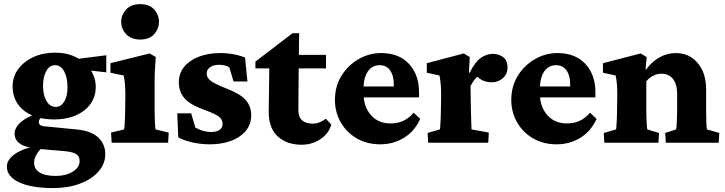

<svg xmlns="http://www.w3.org/2000/svg" viewBox="-20 -701 3561 943"><path d="M242.2 222.7Q133.8 222.7 73.7 194.3Q13.7 166 13.7 117.2Q13.7 84 51.8 56.6Q89.8 29.3 149.4 17.6L192.4 19.5Q172.9 35.2 160.2 56.2Q147.5 77.1 147.5 98.6Q147.5 128.9 174.3 146Q201.2 163.1 253.9 163.1Q303.7 163.1 337.4 142.1Q371.1 121.1 371.1 89.8Q371.1 67.4 355.5 56.6Q339.8 45.9 303.7 42L169.9 30.3L163.1 25.4Q109.4 25.4 80.6 6.3Q51.8 -12.7 51.8 -43.9Q51.8 -76.2 85 -103.5Q118.2 -130.9 174.8 -146.5L191.4 -130.9Q182.6 -125 176.8 -118.2Q170.9 -111.3 170.9 -102.5Q170.9 -92.8 176.3 -87.9Q181.6 -83 193.4 -81.1L354.5 -65.4Q427.7 -58.6 462.4 -25.9Q497.1 6.8 497.1 56.6Q497.1 102.5 464.4 140.6Q431.6 178.7 373.5 200.7Q315.4 222.7 242.2 222.7ZM245.1 -114.3Q183.6 -114.3 137.7 -134.3Q91.8 -154.3 66.9 -190.9Q42 -227.5 42 -276.4Q42 -325.2 69.8 -362.3Q97.7 -399.4 144.5 -420.9Q191.4 -442.4 251 -442.4Q308.6 -442.4 353.5 -419.9Q398.4 -397.5 424.3 -358.9Q450.2 -320.3 450.2 -273.4Q450.2 -226.6 424.3 -190.4Q398.4 -154.3 352.5 -134.3Q306.6 -114.3 245.1 -114.3ZM253.9 -175.8Q279.3 -175.8 295.4 -202.1Q311.5 -228.5 311.5 -272.5Q311.5 -321.3 294.9 -351.1Q278.3 -380.9 250 -380.9Q223.6 -380.9 207.5 -352.5Q191.4 -324.2 191.4 -279.3Q191.4 -233.4 208.5 -204.6Q225.6 -175.8 253.9 -175.8ZM502 -345.7 365.2 -361.3 342.8 -409.2 502 -429.7Z M528.3 0 525.4 -49.8 589.8 -65.4Q590.8 -69.3 591.8 -85Q592.8 -100.6 593.8 -121.1Q594.7 -141.6 594.7 -161.1L595.7 -234.4Q595.7 -262.7 594.2 -282.7Q592.8 -302.7 587.9 -330.1L522.5 -343.8V-390.6L714.8 -438.5L745.1 -420.9Q742.2 -388.7 740.7 -356.4Q739.3 -324.2 739.3 -284.2V-159.2Q739.3 -131.8 740.7 -102.5Q742.2 -73.2 744.1 -65.4L808.6 -49.8L805.7 0ZM668.9 -506.8Q624 -506.8 599.6 -533.2Q575.2 -559.6 575.2 -593.8Q575.2 -627.9 599.6 -654.3Q624 -680.7 668.9 -680.7Q713.9 -680.7 737.3 -654.3Q760.7 -627.9 760.7 -593.8Q760.7 -559.6 737.3 -533.2Q713.9 -506.8 668.9 -506.8Z M1008.8 7.8Q966.8 7.8 925.3 -1.5Q883.8 -10.7 855.5 -26.4L850.6 -144.5H918.9L939.5 -74.2Q978.5 -52.7 1016.6 -52.7Q1044.9 -52.7 1059.1 -63.5Q1073.2 -74.2 1073.2 -91.8Q1073.2 -113.3 1056.6 -127Q1040 -140.6 987.3 -160.2Q915 -185.5 886.7 -217.8Q858.4 -250 858.4 -297.9Q858.4 -340.8 884.3 -372.6Q910.2 -404.3 956.1 -422.4Q1002 -440.4 1062.5 -440.4Q1095.7 -440.4 1128.9 -434.1Q1162.1 -427.7 1183.6 -418L1195.3 -300.8H1127L1106.4 -370.1Q1096.7 -377 1082 -379.9Q1067.4 -382.8 1055.7 -382.8Q1029.3 -382.8 1012.2 -371.1Q995.1 -359.4 995.1 -339.8Q995.1 -318.4 1016.1 -303.2Q1037.1 -288.1 1093.8 -265.6Q1158.2 -241.2 1186 -210.4Q1213.9 -179.7 1213.9 -134.8Q1213.9 -70.3 1157.2 -31.2Q1100.6 7.8 1008.8 7.8Z M1607.4 -88.9Q1593.8 -43.9 1553.2 -17.1Q1512.7 9.8 1460.9 9.8Q1389.6 9.8 1344.7 -30.3Q1299.8 -70.3 1299.8 -152.3L1302.7 -365.2H1234.4V-398.4L1417 -538.1H1449.2L1447.3 -391.6L1445.3 -163.1Q1445.3 -125 1464.4 -109.4Q1483.4 -93.8 1516.6 -93.8Q1533.2 -93.8 1550.3 -100.6Q1567.4 -107.4 1580.1 -118.2ZM1399.4 -365.2V-431.6H1581.1V-365.2Z M1847.7 7.8Q1782.2 7.8 1731.9 -21.5Q1681.6 -50.8 1653.3 -100.6Q1625 -150.4 1625 -210Q1625 -277.3 1657.2 -329.1Q1689.5 -380.9 1741.2 -410.6Q1793 -440.4 1851.6 -440.4Q1939.5 -440.4 1988.8 -387.2Q2038.1 -334 2038.1 -248V-222.7H1752.9V-276.4H1931.6L1914.1 -249V-287.1Q1914.1 -330.1 1896 -355.5Q1877.9 -380.9 1843.8 -380.9Q1821.3 -380.9 1803.7 -368.2Q1786.1 -355.5 1775.9 -329.6Q1765.6 -303.7 1765.6 -263.7V-241.2Q1765.6 -176.8 1801.8 -135.7Q1837.9 -94.7 1898.4 -94.7Q1931.6 -94.7 1959.5 -106.9Q1987.3 -119.1 2011.7 -147.5L2043.9 -117.2Q2016.6 -56.6 1964.4 -24.4Q1912.1 7.8 1847.7 7.8Z M2083 0 2080.1 -47.9 2140.6 -65.4Q2141.6 -69.3 2142.6 -85Q2143.6 -100.6 2144.5 -121.6Q2145.5 -142.6 2145.5 -161.1L2146.5 -234.4Q2146.5 -261.7 2145 -281.7Q2143.6 -301.8 2138.7 -330.1L2076.2 -343.8V-390.6L2257.8 -438.5L2287.1 -420.9L2283.2 -343.8L2286.1 -342.8Q2313.5 -397.5 2341.8 -417Q2370.1 -436.5 2402.3 -436.5Q2429.7 -436.5 2451.2 -420.4Q2472.7 -404.3 2472.7 -370.1Q2472.7 -336.9 2449.7 -316.9Q2426.8 -296.9 2396.5 -296.9Q2371.1 -296.9 2351.6 -305.7Q2332 -314.5 2307.6 -338.9L2338.9 -336.9Q2324.2 -327.1 2312 -311.5Q2299.8 -295.9 2291 -278.3L2292 -205.1Q2293 -166 2293.5 -136.2Q2293.9 -106.4 2294.9 -88.4Q2295.9 -70.3 2295.9 -65.4L2380.9 -49.8L2377.9 0Z M2713.9 7.8Q2648.4 7.8 2598.1 -21.5Q2547.9 -50.8 2519.5 -100.6Q2491.2 -150.4 2491.2 -210Q2491.2 -277.3 2523.4 -329.1Q2555.7 -380.9 2607.4 -410.6Q2659.2 -440.4 2717.8 -440.4Q2805.7 -440.4 2855 -387.2Q2904.3 -334 2904.3 -248V-222.7H2619.1V-276.4H2797.9L2780.3 -249V-287.1Q2780.3 -330.1 2762.2 -355.5Q2744.1 -380.9 2710 -380.9Q2687.5 -380.9 2669.9 -368.2Q2652.3 -355.5 2642.1 -329.6Q2631.8 -303.7 2631.8 -263.7V-241.2Q2631.8 -176.8 2668 -135.7Q2704.1 -94.7 2764.6 -94.7Q2797.9 -94.7 2825.7 -106.9Q2853.5 -119.1 2877.9 -147.5L2910.2 -117.2Q2882.8 -56.6 2830.6 -24.4Q2778.3 7.8 2713.9 7.8Z M2948.2 0 2945.3 -47.9 3005.9 -65.4Q3006.8 -69.3 3007.8 -84.5Q3008.8 -99.6 3009.8 -120.6Q3010.7 -141.6 3010.7 -161.1L3011.7 -234.4Q3011.7 -263.7 3010.3 -283.2Q3008.8 -302.7 3003.9 -330.1L2941.4 -343.8V-390.6L3126 -438.5L3156.2 -420.9L3150.4 -360.4L3153.3 -359.4Q3182.6 -399.4 3220.2 -419.9Q3257.8 -440.4 3298.8 -440.4Q3342.8 -440.4 3376 -418.9Q3409.2 -397.5 3428.7 -357.4Q3448.2 -317.4 3448.2 -261.7V-163.1Q3448.2 -130.9 3449.2 -102.1Q3450.2 -73.2 3452.1 -65.4L3512.7 -47.9L3509.8 0H3250L3247.1 -47.9L3300.8 -65.4Q3302.7 -76.2 3303.7 -93.8Q3304.7 -111.3 3305.2 -130.9Q3305.7 -150.4 3305.7 -164.1V-238.3Q3305.7 -274.4 3295.4 -296.4Q3285.2 -318.4 3268.6 -328.6Q3252 -338.9 3229.5 -338.9Q3208 -338.9 3189 -329.6Q3169.9 -320.3 3154.3 -301.8V-159.2Q3154.3 -130.9 3155.8 -102.1Q3157.2 -73.2 3159.2 -65.4L3216.8 -47.9L3213.9 0Z"/></svg>

Font: Crimson Pro ExtraBold
Style: Regular
Weight: 800
Designer: Jacques Le Bailly
Foundry: Baron von Fonthausen
Version: Version 1.003